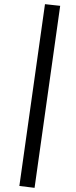

<svg xmlns="http://www.w3.org/2000/svg" viewBox="-20 -780 364 922"><path d="M73 113 196 -760 269 -752 146 122Z"/></svg>

Font: Andada Pro SemiBold
Style: Italic
Weight: 600
Italic angle: -6.99998°
Designer: Carolina Giovagnoli
Foundry: Huerta Tipografica
Version: Version 3.005